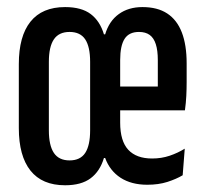

<svg xmlns="http://www.w3.org/2000/svg" viewBox="-20 -528 589 556"><path d="M168.5 8.5Q102 8.5 68.2 -34Q34.5 -76.5 34.5 -157V-342.5Q34.5 -423 68.2 -465.2Q102 -507.5 168.5 -507.5Q216 -507.5 242.8 -487.2Q269.5 -467 281 -428.5H284.5Q296 -467 324 -487.2Q352 -507.5 392.5 -507.5Q436 -507.5 464.2 -489Q492.5 -470.5 506.5 -434.2Q520.5 -398 520.5 -344.5V-290.5Q520.5 -270 519.5 -250Q518.5 -230 515.5 -208.5H437Q437 -253 437 -288Q437 -323 437 -354Q437 -382 431.2 -400Q425.5 -418 413.5 -426.8Q401.5 -435.5 382.5 -435.5Q353.5 -435.5 340.8 -415.5Q328 -395.5 328 -354V-249.5V-234.5V-173Q328 -119.5 351.5 -94.2Q375 -69 420.5 -69Q447.5 -69 471.2 -77Q495 -85 515 -97.5L509 -20.5Q490.5 -9.5 464.8 -1.2Q439 7 406.5 7Q360.5 7 329.2 -13.2Q298 -33.5 284.5 -70.5H281Q269.5 -32 242.5 -11.8Q215.5 8.5 168.5 8.5ZM295 -208.5V-277.5H495.5V-208.5ZM181.5 -63.5Q212.5 -63.5 226.8 -85.2Q241 -107 241 -150.5V-349Q241 -392.5 226.8 -414Q212.5 -435.5 181.5 -435.5Q150.5 -435.5 136 -414Q121.5 -392.5 121.5 -349V-150.5Q121.5 -107 136 -85.2Q150.5 -63.5 181.5 -63.5Z"/></svg>

Font: Anek Tamil Condensed Medium
Style: Regular
Weight: 500
Width: 3
Designer: Aadarsh Rajan (Tamil), Yesha Goshar (Latin)
Foundry: Ek Type
Version: Version 1.003